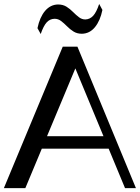

<svg xmlns="http://www.w3.org/2000/svg" viewBox="-20 -971 722 991"><path d="M0 0 303.8 -730H379.7L681.6 0H625.3L354.7 -652.2L380.6 -646L110.8 0ZM175.3 -203.5V-267.9H548.7V-203.5ZM190.1 -795.4 173.4 -825.7Q185.4 -882.8 212.8 -915Q240.3 -947.2 279.4 -947.9Q305.1 -947.9 323.4 -936.3Q341.8 -924.7 356.9 -909.2Q372.1 -893.8 387.3 -882.2Q402.4 -870.6 420.5 -870.6Q443.9 -871.3 460.8 -889.4Q477.6 -907.5 491.9 -950.6L508.6 -919.7Q497.3 -863.9 470 -830.7Q442.8 -797.5 402.6 -796.8Q377.6 -796.8 359.3 -808.4Q340.9 -820 325.8 -835.5Q310.6 -850.9 295.4 -862.5Q280.3 -874.1 261.5 -874.1Q237.1 -873.4 220.8 -855.3Q204.4 -837.2 190.1 -795.4Z"/></svg>

Font: Savate ExtraLight
Style: Regular
Weight: 200
Designer: Max Esnée
Foundry: Plomb Type
Version: Version 2.000